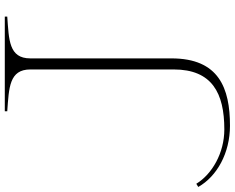

<svg xmlns="http://www.w3.org/2000/svg" viewBox="-366 -632 956 781"><g transform="rotate(-90 111.5 -242.0)"><path d="M434 -690V-700H49V-690C145 -683 219 -682 219 -596V-13C219 143 123 193 -25 193C-121 193 -207 143 -246 79L-259 87C-216 163 -121 216 -10 216C143 216 264 171 264 -22V-596C264 -684 340 -683 434 -690Z"/></g></svg>

Font: Sprat Extended Thin
Style: Regular
Weight: 100
Width: 9
Designer: Ethan Nakache
Foundry: Collletttivo
Version: Version 2.000;Glyphs 3.2 (3217)